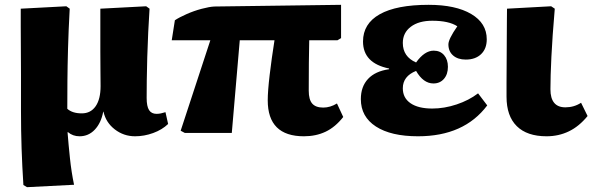

<svg xmlns="http://www.w3.org/2000/svg" viewBox="-20 -551 2456 796"><path d="M92 225 77 216Q72 139 69.5 64.5Q67 -10 67 -90Q67 -110 67 -150Q67 -190 67 -240.5Q67 -291 66.5 -343.5Q66 -396 66 -441.5Q66 -487 66 -515L255 -525L269 -515Q264 -423 262 -349.5Q260 -276 259.5 -215.5Q259 -155 259 -100Q280 -81 319 -81Q356 -81 376.5 -110.5Q397 -140 397 -194Q397 -214 396.5 -252.5Q396 -291 396 -338.5Q396 -386 396 -433Q396 -480 396 -515L586 -525L600 -515Q597 -470 594.5 -417.5Q592 -365 590.5 -313.5Q589 -262 588.5 -218Q588 -174 588 -145Q588 -110 598 -94.5Q608 -79 629 -79Q639 -79 647.5 -81Q656 -83 666 -86L677 -37Q652 -13 615 0.5Q578 14 540 14Q493 14 456 -14.5Q419 -43 409 -88H408Q399 -41 373 -13.5Q347 14 310 14Q282 14 262 -3H260Q264 48 270 105Q276 162 287 215Z M1240 14Q1090 14 1090 -135Q1090 -173 1098 -240.5Q1106 -308 1118 -384H974L941 0H746L729 -9L852 -384H692L705 -467Q723 -479 753.5 -492.5Q784 -506 816 -514.5Q848 -523 869 -524L1394 -531V-393L1379 -384H1262Q1261 -338 1260.5 -290Q1260 -242 1260 -175Q1260 -138 1274.5 -121.5Q1289 -105 1320 -105Q1349 -105 1377 -122L1403 -66Q1370 -24 1330 -5Q1290 14 1240 14Z M1713 14Q1601 14 1538.5 -26.5Q1476 -67 1476 -140Q1476 -192 1506 -224Q1536 -256 1593 -264V-267Q1485 -289 1485 -379Q1485 -453 1554.5 -492Q1624 -531 1757 -531Q1869 -531 1933.5 -493Q1998 -455 1998 -388Q1998 -349 1974.5 -326.5Q1951 -304 1911 -304Q1878 -304 1858.5 -321Q1839 -338 1839 -367Q1839 -389 1876 -442Q1841 -465 1772 -465Q1716 -465 1683 -440Q1650 -415 1650 -373Q1650 -316 1705 -292Q1740 -341 1778 -341Q1805 -341 1821 -322.5Q1837 -304 1837 -274Q1837 -243 1820.5 -224Q1804 -205 1777 -205Q1735 -205 1705 -257Q1650 -235 1650 -185Q1650 -145 1682 -123Q1714 -101 1772 -101Q1822 -101 1873 -118Q1924 -135 1962 -164L2000 -114Q1904 14 1713 14Z M2246 14Q2165 14 2122.5 -28Q2080 -70 2080 -150Q2080 -170 2080 -208Q2080 -246 2080.5 -293Q2081 -340 2081 -385.5Q2081 -431 2081.5 -466Q2082 -501 2082 -515L2265 -525L2280 -515Q2270 -399 2266 -316Q2262 -233 2262 -181Q2262 -106 2324 -106Q2360 -106 2389 -125L2416 -70Q2381 -27 2338.5 -6.5Q2296 14 2246 14Z"/></svg>

Font: Literata 36pt ExtraBold
Style: Regular
Weight: 800
Designer: Latin by Veronika Burian and Jose Scaglione. Greek by Irene Vlachou. Cyrillic by Vera Evstafieva.
Foundry: TypeTogether
Version: Version 3.002